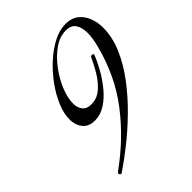

<svg xmlns="http://www.w3.org/2000/svg" viewBox="-177 -676 796 796"><g transform="rotate(-45 221.5 -277.5)"><path d="M64 23Q58 19 60 13Q61 11 64 8Q176 -72 256 -176Q336 -280 371 -416Q377 -439 379.5 -455Q382 -471 382 -489Q382 -518 369.5 -538.5Q357 -559 325 -559Q289 -559 255 -535Q221 -511 193 -474Q165 -437 148.5 -396.5Q132 -356 132 -323Q132 -299 144.5 -283Q157 -267 183 -267Q218 -267 244.5 -290.5Q271 -314 290 -346.5Q309 -379 321 -406Q322 -409 325 -410Q330 -412 336 -409Q339 -406 337 -403Q327 -376 308.5 -343Q290 -310 265 -279Q240 -248 210 -228.5Q180 -209 147 -209Q111 -209 93 -231.5Q75 -254 75 -287Q75 -321 91.5 -360.5Q108 -400 136 -438.5Q164 -477 199 -509Q234 -541 271 -560Q308 -579 343 -579Q378 -579 400 -561.5Q422 -544 432.5 -516.5Q443 -489 443 -458Q443 -402 418.5 -345.5Q394 -289 353.5 -235.5Q313 -182 263.5 -133.5Q214 -85 164 -45.5Q114 -6 71 23Q68 25 64 23Z"/></g></svg>

Font: Great Vibes
Style: Regular
Weight: 400
Designer: Robert E. Leuschke, Viktoriya Grabowska, Viviana Monsalve, Eben Sorkin
Foundry: Robert E. Leuschke
Version: Version 1.103; ttfautohint (v1.8.4.7-5d5b)